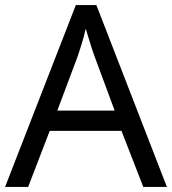

<svg xmlns="http://www.w3.org/2000/svg" viewBox="-20 -737 679 757"><path d="M545 0 459 -221H176L91 0H0L279 -717H360L638 0ZM352 -517Q349 -525 342 -546Q335 -567 328.5 -589.5Q322 -612 318 -624Q311 -593 302 -563.5Q293 -534 287 -517L206 -301H432Z"/></svg>

Font: RS Noto Sans
Style: Regular
Weight: 400
Designer: Monotype Design Team
Foundry: Monotype Imaging Inc.
Version: Version 3.10